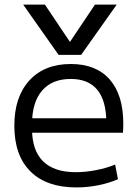

<svg xmlns="http://www.w3.org/2000/svg" viewBox="-20 -810 600 840"><path d="M81.3 -790H176.4L285 -628.1H287L395.6 -790H490.7L335 -570H236.3ZM314 10Q183.7 10 113.2 -60Q42.7 -130 42.7 -260Q42.7 -386 108.5 -458Q174.3 -530 289.7 -530Q400.7 -530 460 -462.3Q519.4 -394.7 519.4 -268.7Q519.4 -258.7 519 -247.6Q518.7 -236.6 518 -229.3H86V-292.7H460L445.3 -272Q445.3 -368.6 406.1 -416.6Q367 -464.6 289.7 -464.6Q208 -464.6 164 -413.5Q120.1 -362.3 120.1 -266.7V-246.7Q120.1 -152 168.4 -104.4Q216.7 -56.7 311.3 -56.7Q354.3 -56.7 400.5 -65.7Q446.7 -74.7 483.7 -90.1L496 -26Q457.7 -9 410 0.5Q362.3 10 314 10Z"/></svg>

Font: M PLUS 1 Thin
Style: Regular
Weight: 100
Designer: Coji Morishita
Foundry: UNDERFOREST DESIGN
Version: Version 1.001